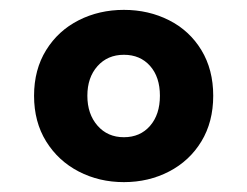

<svg xmlns="http://www.w3.org/2000/svg" viewBox="-20 -471 501 389"><path d="M49 -277Q49 -330 73.5 -369.5Q98 -409 139.5 -430Q181 -451 231 -451Q281 -451 322.5 -430Q364 -409 388 -369.5Q412 -330 412 -277Q412 -224 388 -184.5Q364 -145 322.5 -123.5Q281 -102 231 -102Q181 -102 139.5 -123.5Q98 -145 73.5 -184.5Q49 -224 49 -277ZM304 -277Q304 -315 284 -337.5Q264 -360 231 -360Q198 -360 177.5 -337Q157 -314 157 -277Q157 -240 177.5 -216.5Q198 -193 231 -193Q264 -193 284 -216Q304 -239 304 -277Z"/></svg>

Font: Biryani
Style: Bold
Weight: 700
Designer: Dan Reynolds and Mathieu Reguer
Foundry: Dan Reynolds and Mathieu Reguer
Version: Version 1.004; ttfautohint (v1.1) -l 5 -r 5 -G 72 -x 0 -D la